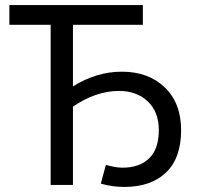

<svg xmlns="http://www.w3.org/2000/svg" viewBox="-20 -730 780 758"><path d="M471 8Q423 8 378 -5L398 -79Q437 -68 463 -68Q531 -68 569 -105Q607 -142 607 -216Q607 -289 563 -330Q519 -371 450 -371Q359 -371 268 -309V0H180V-632H17V-710H544V-632H268V-389Q361 -447 461 -447Q566 -447 630.5 -385Q695 -323 695 -216Q695 -106 635.5 -49Q576 8 471 8Z"/></svg>

Font: Raleway-v4020 Medium
Style: Regular
Weight: 500
Designer: Matt McInerney, Pablo Impallari, Rodrigo Fuenzalida
Foundry: Matt McInerney, Pablo Impallari, Rodrigo Fuenzalida
Version: Version 4.020;PS 004.020;hotconv 1.0.88;makeotf.lib2.5.64775